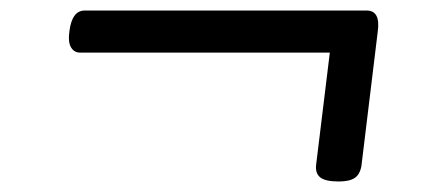

<svg xmlns="http://www.w3.org/2000/svg" viewBox="-20 -498 803 365"><path d="M624 -153Q598 -153 588.5 -161Q579 -169 581 -185L607 -398H132Q121 -398 115 -408Q109 -418 112 -439Q117 -478 141 -478H677Q704 -478 698 -437L667 -182Q664 -166 654 -159.5Q644 -153 624 -153Z"/></svg>

Font: Playwrite GB J
Style: Italic
Weight: 400
Italic angle: -7.01216°
Designer: Veronika Burian, José Scaglione
Foundry: TypeTogether
Version: Version 1.002